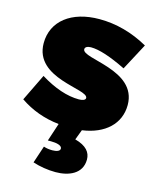

<svg xmlns="http://www.w3.org/2000/svg" viewBox="-119 -639 789 966"><g transform="rotate(15 276.0 -156.5)"><path d="M243 -391C243 -402 255 -409 274 -409C316 -409 378 -389 459 -349L533 -488C451 -534 366 -557 279 -557C133 -557 38 -483 38 -368C38 -183 316 -204 316 -156C316 -146 303 -140 282 -140C221 -140 153 -163 80 -208L12 -68C72 -27 140 -2 216 6L185 100H202C230 100 259 106 259 123C259 136 241 142 219 142C204 142 188 140 174 135L144 225C180 237 223 244 263 244C331 244 400 217 400 142C400 105 377 75 317 59L337 6C454 -10 527 -78 527 -176C527 -360 243 -340 243 -391Z"/></g></svg>

Font: Montserrat arm Black
Style: Regular
Weight: 900
Designer: Julieta Ulanovsky
Foundry: Julieta Ulanovsky
Version: Version 6.000;PS 006.000;hotconv 1.0.88;makeotf.lib2.5.64775